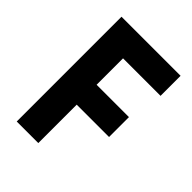

<svg xmlns="http://www.w3.org/2000/svg" viewBox="-200 -792 894 894"><g transform="rotate(45 247.0 -345.0)"><path d="M70 0V-690H459V-558H212V-384H425V-253H212V0Z"/></g></svg>

Font: Radio Canada Condensed
Style: Bold
Weight: 700
Width: 3
Designer: Charles Daoud, Etienne Aubert Bonn, Alexandre Saumier Demers, Jacques Le Bailly
Foundry: Radio-Canada
Version: Version 2.104; ttfautohint (v1.8.4.7-5d5b);gftools[0.9.28.de